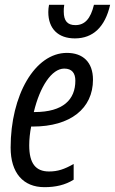

<svg xmlns="http://www.w3.org/2000/svg" viewBox="-20 -765 476 795"><path d="M290 -606C365 -606 415 -653 436 -745H369C355 -687 331 -661 292 -661C259 -661 244 -679 244 -717C244 -728 244 -731 246 -745H183C181 -734 180 -726 180 -715C180 -646 221 -606 290 -606ZM164 10C210 10 250 1 285 -21V-86C246 -64 219 -55 183 -55C128 -55 101 -88 101 -163C101 -189 104 -216 109 -241H116C272 -241 365 -316 365 -435C365 -508 323 -546 257 -546C124 -546 24 -370 24 -154C24 -49 76 10 164 10ZM123 -301H120C145 -406 194 -481 246 -481C278 -481 292 -462 292 -431C292 -353 242 -301 123 -301Z"/></svg>

Font: Noto Sans ExtraCondensed
Style: Italic
Weight: 400
Width: 2
Italic angle: -12°
Designer: Monotype Design Team
Foundry: Monotype Imaging Inc.
Version: Version 2.013